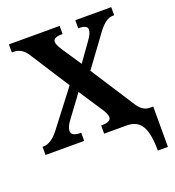

<svg xmlns="http://www.w3.org/2000/svg" viewBox="-161 -840 1074 1177"><g transform="rotate(-20 376.0 -252.0)"><path d="M731.9 -53.2V210H666Q666 99.1 636.7 49.6Q607.4 0 538.1 0H392.1V-53.2H397Q457 -53.2 457 -85.9Q457 -106.9 423.8 -154.8L332 -293.9L224.1 -147.9Q198.2 -112.8 198.2 -86.9Q198.2 -53.2 258.8 -53.2H262.2V0H9.8V-53.2H16.1Q67.4 -53.2 120.1 -123L294.9 -351.1L129.9 -607.9Q95.7 -661.1 43.9 -661.1H30.8V-713.9H361.8V-661.1H358.9Q299.8 -661.1 299.8 -631.8Q299.8 -613.3 326.2 -573.2L409.2 -449.2L496.1 -570.8Q522.9 -608.4 522.9 -631.8Q522.9 -661.1 466.8 -661.1H463.9V-713.9H698.2V-661.1H689Q641.6 -661.1 589.8 -588.9L444.8 -391.1L628.9 -106Q663.1 -53.2 709 -53.2Z"/></g></svg>

Font: Droid Serif
Style: Bold
Weight: 700
Designer: Monotype Design team
Foundry: Monotype Imaging Inc.
Version: Version 1.03